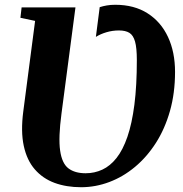

<svg xmlns="http://www.w3.org/2000/svg" viewBox="-20 -774 768 804"><path d="M319.5 10Q258 10 208.5 -8.2Q159 -26.5 125.8 -64.8Q92.5 -103 79.5 -163.2Q66.5 -223.5 77.5 -307.5L127 -686.5L65.5 -699.5L70.5 -743H296L237.5 -298.5Q224 -197.5 231.8 -143.5Q239.5 -89.5 266.5 -69Q293.5 -48.5 338.5 -48.5Q376 -48.5 408.8 -63.8Q441.5 -79 468 -112.5Q494.5 -146 513.5 -201Q532.5 -256 542.8 -335.8Q553 -415.5 553 -522.5Q553 -573.5 545.5 -600Q538 -626.5 521.8 -636.5Q505.5 -646.5 478 -646.5Q451 -646.5 425.8 -639Q400.5 -631.5 381.5 -619.5L397.5 -744Q411.5 -748.5 427.2 -751.2Q443 -754 462.5 -754Q542 -754 598 -718.2Q654 -682.5 683.5 -619.2Q713 -556 713 -473Q713 -384.5 691.8 -309.5Q670.5 -234.5 632.8 -175.5Q595 -116.5 545.2 -75Q495.5 -33.5 437.8 -11.8Q380 10 319.5 10Z"/></svg>

Font: Merriweather 48pt ExtraBold
Style: Italic
Weight: 800
Italic angle: -7.8°
Version: Version 2.101